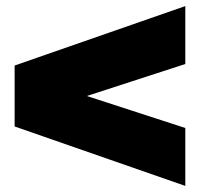

<svg xmlns="http://www.w3.org/2000/svg" viewBox="-20 -669 660 630"><path d="M588 -459 265 -354 588 -249V-59L28 -254V-454L588 -649Z"/></svg>

Font: Bounded
Style: Regular
Weight: 900
Designer: Vlad Churkin
Version: Version 1.0